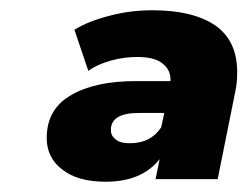

<svg xmlns="http://www.w3.org/2000/svg" viewBox="-20 -771 482 374"><path d="M277 -751C330 -751 371 -741 400 -721C428 -701 442 -671 442 -631C442 -617 441 -604 438 -591L404 -422H283L291 -461C268 -432 233 -417 186 -417C149 -417 121 -425 101 -441C81 -456 71 -477 71 -502C71 -540 87 -568 119 -586C150 -604 192 -613 244 -613H312C313 -627 308 -638 297 -647C286 -656 270 -660 247 -660C231 -660 214 -658 196 -653C178 -648 163 -641 152 -633L125 -713C144 -725 168 -734 196 -741C223 -748 250 -751 277 -751ZM233 -492C260 -492 280 -502 294 -523L300 -551H251C214 -551 196 -540 196 -518C196 -510 199 -504 206 -499C212 -494 221 -492 233 -492Z"/></svg>

Font: My Font
Style: Italic
Weight: 500
Designer: Julieta Ulanovsky
Foundry: Julieta Ulanovsky
Version: ""